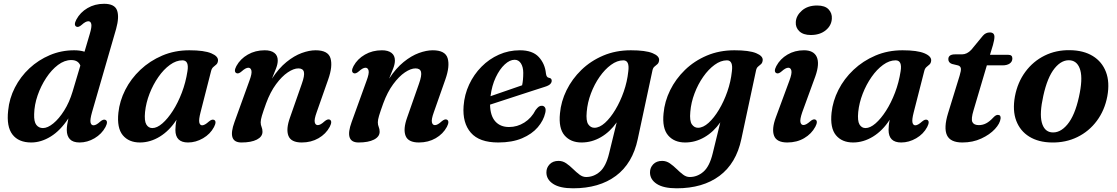

<svg xmlns="http://www.w3.org/2000/svg" viewBox="-20 -739 5890 1012"><path d="M592 -586.5 465 -147.5Q454 -108.5 457.2 -93.5Q460.5 -78.5 473 -78.5Q487 -78.5 508 -98Q525 -112.5 536 -107Q551.5 -99.5 536 -69.5Q516 -32.5 478.2 -10.2Q440.5 12 399.5 12Q364.5 12 348.2 -5.5Q332 -23 332 -54Q332 -78 340.5 -115Q298.5 -51 247.5 -19.5Q196.5 12 144.5 12Q78 12 45.8 -29.8Q13.5 -71.5 23 -156.5Q29 -220 58.5 -277.5Q88 -335 135.2 -379Q182.5 -423 242.8 -448.5Q303 -474 371 -474Q401.5 -474 425.5 -466.5L453 -559.5Q464.5 -597.5 461.2 -612.2Q458 -627 445.5 -627Q431.5 -627 410.5 -608Q393.5 -593 382.5 -598.5Q367 -606.5 382.5 -636Q402.5 -673.5 441 -696.2Q479.5 -719 528.5 -719Q584.5 -719 597 -684.2Q609.5 -649.5 592 -586.5ZM160 -137.5Q158.5 -97.5 171.5 -80.8Q184.5 -64 206.5 -64Q231 -64 261 -88.5Q291 -113 318.2 -156.2Q345.5 -199.5 362.5 -256L403.5 -393.5Q392 -422.5 355.5 -422.5Q320 -422.5 285.8 -396.8Q251.5 -371 223.5 -328.5Q195.5 -286 178.2 -236Q161 -186 160 -137.5Z M1037 -147Q1027 -108 1030.5 -93.2Q1034 -78.5 1045.5 -78.5Q1059 -78.5 1080.5 -98Q1097.5 -112.5 1108.5 -107Q1123.5 -99.5 1108 -69.5Q1088.5 -32.5 1050.2 -10.2Q1012 12 971 12Q904.5 12 904.5 -54Q904.5 -65.5 905.8 -78.2Q907 -91 910.5 -108Q873.5 -50.5 822.8 -19.2Q772 12 717.5 12Q659 12 627.2 -26.2Q595.5 -64.5 604 -145Q610.5 -206.5 640.2 -265.2Q670 -324 719.8 -371Q769.5 -418 835 -446Q900.5 -474 978 -474Q1056 -474 1093.8 -458Q1131.5 -442 1129 -418.5Q1127.5 -405.5 1120 -399Q1112.5 -392.5 1104.5 -385.8Q1096.5 -379 1093 -366ZM744.5 -148.5Q740 -102 751.2 -83Q762.5 -64 783 -64Q807.5 -64 835.8 -88.5Q864 -113 891 -155Q918 -197 938.5 -250.8Q959 -304.5 968 -363.5Q977.5 -421 941.5 -421Q908.5 -421 875.5 -397Q842.5 -373 814.8 -333.2Q787 -293.5 768.2 -245.2Q749.5 -197 744.5 -148.5Z M1226 -353.5Q1210.5 -361.5 1226 -391Q1246.5 -428.5 1286 -451.2Q1325.5 -474 1375.5 -474Q1408 -474 1426 -460.2Q1444 -446.5 1444 -420Q1444 -402 1435.2 -378.8Q1426.5 -355.5 1413.5 -324.5Q1449.5 -379.5 1490 -412.2Q1530.5 -445 1570.2 -459.5Q1610 -474 1643.5 -474Q1709.5 -474 1722 -432Q1734.5 -390 1710 -320.5L1649 -147Q1635.5 -109.5 1639 -94.5Q1642.5 -79.5 1655 -79.5Q1669 -79.5 1690 -99Q1707 -113.5 1718 -108.5Q1733.5 -100.5 1718 -70.5Q1698 -33 1659 -10.5Q1620 12 1570.5 12Q1514 12 1500.2 -23.2Q1486.5 -58.5 1508.5 -119.5L1570.5 -296.5Q1586.5 -341 1581.8 -359.8Q1577 -378.5 1552.5 -378.5Q1528 -378.5 1496.8 -357.5Q1465.5 -336.5 1435 -295.2Q1404.5 -254 1382.5 -194Q1367 -151 1360.5 -129.2Q1354 -107.5 1354 -94.5Q1354 -80.5 1358.8 -69.8Q1363.5 -59 1363.5 -44.5Q1363.5 -18.5 1333.8 -3.2Q1304 12 1252.5 12Q1176.5 12 1216 -96L1295 -314.5Q1309 -352 1305.2 -367Q1301.5 -382 1289 -382Q1275 -382 1254 -363Q1237 -348 1226 -353.5Z M1843.5 -353.5Q1828 -361.5 1843.5 -391Q1864 -428.5 1903.5 -451.2Q1943 -474 1993 -474Q2025.5 -474 2043.5 -460.2Q2061.5 -446.5 2061.5 -420Q2061.5 -402 2052.8 -378.8Q2044 -355.5 2031 -324.5Q2067 -379.5 2107.5 -412.2Q2148 -445 2187.8 -459.5Q2227.5 -474 2261 -474Q2327 -474 2339.5 -432Q2352 -390 2327.5 -320.5L2266.5 -147Q2253 -109.5 2256.5 -94.5Q2260 -79.5 2272.5 -79.5Q2286.5 -79.5 2307.5 -99Q2324.5 -113.5 2335.5 -108.5Q2351 -100.5 2335.5 -70.5Q2315.5 -33 2276.5 -10.5Q2237.5 12 2188 12Q2131.5 12 2117.8 -23.2Q2104 -58.5 2126 -119.5L2188 -296.5Q2204 -341 2199.2 -359.8Q2194.5 -378.5 2170 -378.5Q2145.5 -378.5 2114.2 -357.5Q2083 -336.5 2052.5 -295.2Q2022 -254 2000 -194Q1984.5 -151 1978 -129.2Q1971.5 -107.5 1971.5 -94.5Q1971.5 -80.5 1976.2 -69.8Q1981 -59 1981 -44.5Q1981 -18.5 1951.2 -3.2Q1921.5 12 1870 12Q1794 12 1833.5 -96L1912.5 -314.5Q1926.5 -352 1922.8 -367Q1919 -382 1906.5 -382Q1892.5 -382 1871.5 -363Q1854.5 -348 1843.5 -353.5Z M2854 -144Q2845 -104 2814.5 -68.2Q2784 -32.5 2731.8 -10.2Q2679.5 12 2606 12Q2506.5 12 2461.8 -39.5Q2417 -91 2423.5 -180Q2428 -240.5 2452.8 -293.5Q2477.5 -346.5 2517.8 -387.2Q2558 -428 2609.8 -451Q2661.5 -474 2720 -474Q2787 -474 2819.8 -438.5Q2852.5 -403 2857.5 -352Q2860 -331 2873 -329Q2888 -327 2888 -313.5Q2888 -304 2880 -295.8Q2872 -287.5 2850.5 -281Q2828.5 -274 2793 -262.5Q2757.5 -251 2716.2 -237.5Q2675 -224 2635 -211Q2595 -198 2563 -187.5Q2564 -129 2590.5 -99.2Q2617 -69.5 2663 -69.5Q2706.5 -69.5 2744 -93.2Q2781.5 -117 2803 -159Q2813 -172 2820.2 -177Q2827.5 -182 2836.5 -181.5Q2846.5 -181.5 2852.5 -172.5Q2858.5 -163.5 2854 -144ZM2692.5 -424Q2667 -424 2640.2 -399.2Q2613.5 -374.5 2593 -331.2Q2572.5 -288 2565.5 -232Q2604.5 -245.5 2651 -261.5Q2697.5 -277.5 2732 -289.5Q2738 -316.5 2738 -355Q2738 -385.5 2725.8 -404.8Q2713.5 -424 2692.5 -424Z M3341.5 -6Q3314.5 122 3226.5 187.8Q3138.5 253.5 3000.5 253.5Q2931 253.5 2895.5 230.2Q2860 207 2860 169.5Q2860 144.5 2877.2 126.8Q2894.5 109 2924 109Q2946 109 2964.8 122Q2983.5 135 3000.5 151.8Q3017.5 168.5 3034.2 181.2Q3051 194 3069.5 194Q3109.5 194 3141.8 166Q3174 138 3190.5 69.5L3230.5 -94Q3195 -43.5 3147 -15.8Q3099 12 3045.5 12Q2987.5 12 2955.5 -25.5Q2923.5 -63 2931.5 -141.5Q2937 -204 2966.2 -263.5Q2995.5 -323 3044.5 -370.5Q3093.5 -418 3159.5 -446Q3225.5 -474 3305 -474Q3382.5 -474 3419.5 -458.8Q3456.5 -443.5 3454 -421Q3452.5 -407.5 3445.2 -401Q3438 -394.5 3430 -388.2Q3422 -382 3419 -368ZM3072.5 -149.5Q3068 -101.5 3080.8 -83.5Q3093.5 -65.5 3113 -65.5Q3140 -65.5 3168.8 -91.5Q3197.5 -117.5 3223.5 -160.8Q3249.5 -204 3267.8 -256.5Q3286 -309 3291.5 -362Q3299.5 -421 3265.5 -421Q3233 -421 3200.5 -397.2Q3168 -373.5 3140.5 -334.2Q3113 -295 3094.8 -246.8Q3076.5 -198.5 3072.5 -149.5Z M3887.5 -6Q3860.5 122 3772.5 187.8Q3684.5 253.5 3546.5 253.5Q3477 253.5 3441.5 230.2Q3406 207 3406 169.5Q3406 144.5 3423.2 126.8Q3440.5 109 3470 109Q3492 109 3510.8 122Q3529.5 135 3546.5 151.8Q3563.5 168.5 3580.2 181.2Q3597 194 3615.5 194Q3655.5 194 3687.8 166Q3720 138 3736.5 69.5L3776.5 -94Q3741 -43.5 3693 -15.8Q3645 12 3591.5 12Q3533.5 12 3501.5 -25.5Q3469.5 -63 3477.5 -141.5Q3483 -204 3512.2 -263.5Q3541.5 -323 3590.5 -370.5Q3639.5 -418 3705.5 -446Q3771.5 -474 3851 -474Q3928.5 -474 3965.5 -458.8Q4002.5 -443.5 4000 -421Q3998.5 -407.5 3991.2 -401Q3984 -394.5 3976 -388.2Q3968 -382 3965 -368ZM3618.5 -149.5Q3614 -101.5 3626.8 -83.5Q3639.5 -65.5 3659 -65.5Q3686 -65.5 3714.8 -91.5Q3743.5 -117.5 3769.5 -160.8Q3795.5 -204 3813.8 -256.5Q3832 -309 3837.5 -362Q3845.5 -421 3811.5 -421Q3779 -421 3746.5 -397.2Q3714 -373.5 3686.5 -334.2Q3659 -295 3640.8 -246.8Q3622.5 -198.5 3618.5 -149.5Z M4253.5 -554.5Q4214 -554.5 4193.2 -574.2Q4172.5 -594 4174.5 -623Q4176.5 -657 4207 -683.5Q4237.5 -710 4287 -710Q4328.5 -710 4347.5 -689.5Q4366.5 -669 4364.5 -640.5Q4362.5 -604 4332 -579.2Q4301.5 -554.5 4253.5 -554.5ZM4208.5 -147.5Q4195.5 -109.5 4199 -94.8Q4202.5 -80 4215 -80Q4228.5 -80 4250 -99Q4267 -114 4278 -108.5Q4293 -100.5 4277.5 -71Q4257.5 -33.5 4218.8 -10.8Q4180 12 4130 12Q4073.5 12 4060 -23.5Q4046.5 -59 4069.5 -121L4141 -314.5Q4155 -352 4151.2 -367Q4147.5 -382 4135 -382Q4121 -382 4100 -363Q4083 -348 4072 -353.5Q4056.5 -361.5 4072 -391Q4092 -428.5 4130.5 -451.2Q4169 -474 4217.5 -474Q4269 -474 4285 -438.8Q4301 -403.5 4277.5 -336.5Z M4796 -147Q4786 -108 4789.5 -93.2Q4793 -78.5 4804.5 -78.5Q4818 -78.5 4839.5 -98Q4856.5 -112.5 4867.5 -107Q4882.5 -99.5 4867 -69.5Q4847.5 -32.5 4809.2 -10.2Q4771 12 4730 12Q4663.5 12 4663.5 -54Q4663.5 -65.5 4664.8 -78.2Q4666 -91 4669.5 -108Q4632.5 -50.5 4581.8 -19.2Q4531 12 4476.5 12Q4418 12 4386.2 -26.2Q4354.5 -64.5 4363 -145Q4369.5 -206.5 4399.2 -265.2Q4429 -324 4478.8 -371Q4528.5 -418 4594 -446Q4659.5 -474 4737 -474Q4815 -474 4852.8 -458Q4890.5 -442 4888 -418.5Q4886.5 -405.5 4879 -399Q4871.5 -392.5 4863.5 -385.8Q4855.5 -379 4852 -366ZM4503.5 -148.5Q4499 -102 4510.2 -83Q4521.5 -64 4542 -64Q4566.5 -64 4594.8 -88.5Q4623 -113 4650 -155Q4677 -197 4697.5 -250.8Q4718 -304.5 4727 -363.5Q4736.5 -421 4700.5 -421Q4667.5 -421 4634.5 -397Q4601.5 -373 4573.8 -333.2Q4546 -293.5 4527.2 -245.2Q4508.5 -197 4503.5 -148.5Z M5030.5 -394 4997.5 -402Q4978.5 -409 4978.5 -427Q4978.5 -452.5 5014 -452.5H5050.5Q5077 -452.5 5099.5 -476.5L5160.5 -550.5Q5175.5 -568 5197 -568Q5221.5 -568 5221.5 -544.5Q5221.5 -529.5 5213.5 -501L5198 -450H5295Q5316 -450 5316 -431Q5316 -414 5302 -404.2Q5288 -394.5 5264 -394.5H5181.5L5111.5 -158Q5097.5 -112 5105.2 -95.8Q5113 -79.5 5139.5 -79.5Q5159.5 -79.5 5177.5 -88.8Q5195.5 -98 5215.5 -119.5Q5228.5 -133.5 5239 -133.5Q5256 -133.5 5254 -114.5Q5251 -88 5224 -58.8Q5197 -29.5 5152.2 -8.8Q5107.5 12 5052.5 12Q4989 12 4971.2 -26.5Q4953.5 -65 4977 -142L5038 -340Q5046.5 -367.5 5044.5 -378.8Q5042.5 -390 5030.5 -394Z M5620.5 -474.5Q5691 -473.5 5739.8 -443.8Q5788.5 -414 5809.2 -360Q5830 -306 5816.5 -231.5Q5802.5 -157.5 5761.2 -102Q5720 -46.5 5658.5 -16.5Q5597 13.5 5523 12Q5453.5 11 5405.2 -18.8Q5357 -48.5 5336.5 -102.5Q5316 -156.5 5329.5 -231Q5343.5 -305 5384.5 -360.5Q5425.5 -416 5486.2 -446Q5547 -476 5620.5 -474.5ZM5521.5 -41.5Q5567 -36 5606.2 -83.2Q5645.5 -130.5 5667 -228.5Q5687.5 -321 5674.2 -368.5Q5661 -416 5622 -421Q5577 -426 5538.8 -379Q5500.5 -332 5479 -233.5Q5458.5 -141.5 5471 -94Q5483.5 -46.5 5521.5 -41.5Z"/></svg>

Font: Fraunces 9pt SemiBold
Style: Italic
Weight: 600
Italic angle: -16°
Version: Version 1.000;[b76b70a41]